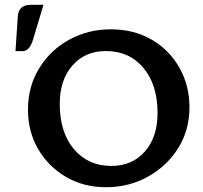

<svg xmlns="http://www.w3.org/2000/svg" viewBox="-20 -782 859 811"><path d="M75.2 -565.9H45.4L55.2 -712.9Q58.1 -761.7 110.8 -761.7H163.6L119.6 -614.7Q105 -565.9 75.2 -565.9ZM428.2 8.8Q332 8.8 257.6 -35.4Q183.1 -79.6 140.6 -153.3Q98.1 -227.1 98.1 -318.8Q98.1 -417 146 -494.4Q193.8 -571.8 273.4 -615Q353 -658.2 448.2 -658.2Q545.4 -658.2 620.4 -614.7Q695.3 -571.3 737.8 -496.1Q780.3 -420.9 780.3 -329.6Q780.3 -231.4 732.4 -155.8Q684.6 -80.1 604.5 -35.6Q524.4 8.8 428.2 8.8ZM450.2 -81.1Q538.1 -81.1 591.8 -141.8Q645.5 -202.6 645.5 -304.7Q645.5 -423.8 585.9 -495.1Q526.4 -566.4 427.2 -566.4Q339.8 -566.4 286.1 -505.6Q232.4 -444.8 232.4 -342.8Q232.4 -223.1 292.2 -152.1Q352.1 -81.1 450.2 -81.1Z"/></svg>

Font: Bainsley
Style: Bold
Weight: 700
Designer: Paul James MIller
Foundry: High-Logic / Made with FontCreator
Version: Version 1.411;March 28, 2021;FontCreator 13.0.0.2683 64-bit